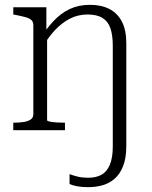

<svg xmlns="http://www.w3.org/2000/svg" viewBox="-20 -539 630 795"><path d="M35 0V-31H37Q61 -31 79 -34Q97 -37 107.5 -44.5Q118 -52 118 -66V-434Q118 -448 110.5 -455.5Q103 -463 87 -467.5Q71 -472 46 -477L35 -479V-509H172V-396L175 -397V-41Q175 -38 186.5 -35.5Q198 -33 215 -32Q232 -31 246 -31H249V0ZM447 67V-349Q447 -394 437 -422.5Q427 -451 404 -465Q381 -479 342 -479Q303 -479 269 -461.5Q235 -444 205.5 -412Q176 -380 150 -333L134 -361Q167 -414 199 -449Q231 -484 268.5 -501.5Q306 -519 352 -519Q399 -519 432.5 -502Q466 -485 484.5 -450Q503 -415 503 -359V66Q503 116 489.5 149.5Q476 183 453.5 202Q431 221 403 228.5Q375 236 346 236Q320 236 300.5 232.5Q281 229 268 223V182Q284 188 302.5 192.5Q321 197 345 197Q377 197 399.5 185Q422 173 434.5 144Q447 115 447 67Z"/></svg>

Font: Roboto Serif 36pt ExtraLight
Style: Regular
Weight: 250
Designer: Greg Gazdowicz
Foundry: Commercial Type
Version: Version 1.008